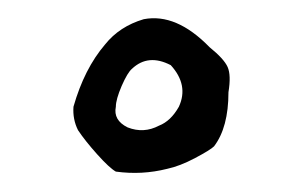

<svg xmlns="http://www.w3.org/2000/svg" viewBox="-20 -639 315 208"><path d="M135.7 -618.2Q170.9 -625 207 -587.9Q222.7 -575.2 226.6 -566.4Q230.5 -557.6 227.5 -539.1Q227.5 -501 211.9 -480.5Q208 -476.6 191.4 -467.8Q174.8 -459 161.1 -456.1Q133.8 -449.2 105.5 -453.1Q98.6 -457 85.4 -471.7Q72.3 -486.3 64.5 -498Q58.6 -509.8 59.6 -523.4Q71.3 -564.5 93.8 -590.8Q109.4 -610.4 135.7 -618.2ZM165 -568.4Q140.6 -581.1 123 -564.5Q118.2 -560.5 111.8 -545.9Q105.5 -531.2 105.5 -523.4Q102.5 -508.8 118.2 -501Q135.7 -494.1 152.3 -502.9Q165 -507.8 173.8 -523.4Q184.6 -546.9 165 -568.4Z"/></svg>

Font: JasonHandwriting3
Style: Regular
Weight: 400
Version: Version 1.24.9